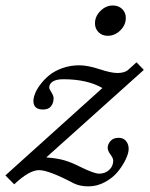

<svg xmlns="http://www.w3.org/2000/svg" viewBox="-63 -659 540 693"><path d="M325.7 -529.8Q305.7 -529.8 292.7 -542.7Q279.8 -555.7 279.8 -574.7Q279.8 -600.1 299.6 -619.6Q319.3 -639.2 344.2 -639.2Q364.7 -639.2 377.9 -626.5Q391.1 -613.8 391.1 -594.2Q391.1 -568.8 371.3 -549.3Q351.6 -529.8 325.7 -529.8ZM401.4 -121.6Q401.4 -106 390.6 -83.5Q379.9 -61 362.1 -39.1Q344.2 -17.1 315.7 -1.7Q287.1 13.7 256.3 13.7Q225.1 13.7 202.6 2.4Q112.8 -44.9 78.1 -44.9Q42.5 -44.9 -11.7 6.3L-43.5 -25.9L306.6 -341.3Q251.5 -373 165 -373Q141.1 -373 127.9 -365Q114.7 -356.9 114.7 -342.8Q114.7 -337.9 122.6 -325.7Q130.4 -313.5 130.4 -304.2Q130.4 -287.1 121.1 -275.4Q111.8 -263.7 92.8 -263.7Q57.6 -263.7 57.6 -294.4Q57.6 -305.7 63.5 -321Q69.3 -336.4 83 -354.5Q96.7 -372.6 115.2 -387.7Q133.8 -402.8 162.1 -413.1Q190.4 -423.3 223.1 -423.3Q253.9 -423.3 296.4 -409.2Q337.9 -395.5 360.8 -395.5Q387.7 -395.5 400.4 -407.7L429.7 -434.1L456.1 -406.7L104 -90.8Q143.6 -87.9 169.4 -80.3Q195.3 -72.8 226.1 -57.1Q276.4 -32.2 294.9 -32.2Q316.4 -32.2 331.1 -45.7Q345.7 -59.1 345.7 -79.6Q345.7 -87.9 335.7 -101.3Q325.7 -114.7 325.7 -125.5Q325.7 -138.2 335.7 -149.9Q345.7 -161.6 365.7 -161.6Q382.3 -161.6 391.8 -150.1Q401.4 -138.7 401.4 -121.6Z"/></svg>

Font: Elstob 18pt
Style: Italic
Weight: 400
Italic angle: -20°
Designer: Peter S. Baker
Version: Version 1.015